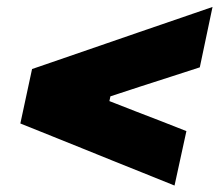

<svg xmlns="http://www.w3.org/2000/svg" viewBox="-20 -590 646 566"><path d="M494.5 -43Q446 -62.5 399 -81.5Q352 -100.5 310.5 -117L224 -152Q183 -168.5 135.8 -187.5Q88.5 -206.5 40 -226L74.5 -386.5Q131.5 -406 186.5 -425Q241.5 -444 289.5 -460.5L391 -495.5Q439.5 -512 494.5 -531Q549.5 -550 606.5 -569.5L569 -391.5Q527 -378 483.5 -363.8Q440 -349.5 395.5 -335.5L305.5 -306L302.5 -292L380.5 -261.5Q417 -247.5 455 -232.8Q493 -218 529.5 -203.5Z"/></svg>

Font: Commissioner ExtraBold
Style: Italic
Weight: 800
Italic angle: -12°
Designer: Kostas Bartsokas
Foundry: Kostas Bartsokas
Version: Version 1.000; ttfautohint (v1.8.3)